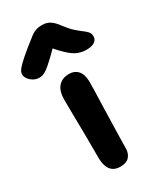

<svg xmlns="http://www.w3.org/2000/svg" viewBox="-242 -855 794 939"><g transform="rotate(-30 155.0 -386.0)"><path d="M149 10Q124 10 108 -1Q92 -12 84.5 -33Q77 -54 77 -80Q77 -149 76.5 -197Q76 -245 75.5 -280.5Q75 -316 74.5 -347Q74 -378 74 -413Q74 -440 82 -461.5Q90 -483 109 -496Q128 -509 157 -509Q187 -509 205.5 -489Q224 -469 225 -427Q225 -406 224 -369.5Q223 -333 221.5 -288Q220 -243 219 -198.5Q218 -154 217 -116Q216 -78 216 -56Q216 -27 200 -8.5Q184 10 149 10ZM23 -565Q6 -565 -9 -573.5Q-24 -582 -33.5 -595Q-43 -608 -43 -621Q-43 -630 -38 -639.5Q-33 -649 -15 -667Q3 -685 43 -718Q73 -741 90.5 -755.5Q108 -770 124 -776Q140 -782 163 -782Q187 -782 205.5 -770.5Q224 -759 243 -733Q266 -702 285.5 -684.5Q305 -667 320 -656Q335 -645 344 -635Q353 -625 353 -608Q353 -589 336.5 -578.5Q320 -568 290 -568Q266 -568 242.5 -577.5Q219 -587 192 -613Q173 -630 150 -657Q127 -633 110 -618Q84 -593 68.5 -582Q53 -571 43 -568Q33 -565 23 -565Z"/></g></svg>

Font: Shantell Sans Light SemiBold
Style: Regular
Weight: 600
Version: Version 1.008;[ac192a2d6]